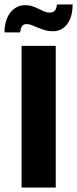

<svg xmlns="http://www.w3.org/2000/svg" viewBox="-30 -834 343 854"><path d="M218 -630V0H66V-630ZM-10 -690Q-10 -715 -4 -737Q2 -759 14 -775.5Q26 -792 43 -801.5Q60 -811 82 -811Q100 -811 114.5 -806Q129 -801 142 -794.5Q155 -788 167 -783Q179 -778 193 -778Q207 -778 214.5 -787.5Q222 -797 223 -814H293Q293 -759 269 -727Q245 -695 205 -695Q186 -695 169.5 -700Q153 -705 138.5 -711Q124 -717 111.5 -722Q99 -727 89 -727Q73 -727 67 -716Q61 -705 60 -690Z"/></svg>

Font: Mukta ExtraBold
Style: Regular
Weight: 800
Designer: Girish Dalvi and Yashodeep Gholap
Foundry: Ek Type
Version: Version 2.538;PS 1.002;hotconv 16.6.51;makeotf.lib2.5.65220;